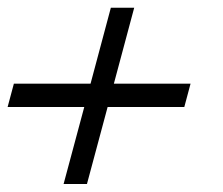

<svg xmlns="http://www.w3.org/2000/svg" viewBox="-23 -599 575 494"><path d="M140.6 -125.5 193.8 -323.7H-3.4L12.7 -383.8H210L262.2 -579.1H322.3L270 -383.8H467.3L451.2 -323.7H253.9L200.7 -125.5Z"/></svg>

Font: Arian AMU Serif
Style: Italic
Weight: 400
Italic angle: -15°
Designer: Ruben Hakobyan (Tarumian)
Foundry: Ruben Hakobyan (Tarumian)
Version: Version 1.002